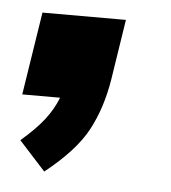

<svg xmlns="http://www.w3.org/2000/svg" viewBox="-34 -192 329 369"><g transform="rotate(5 130.0 -8.0)"><path d="M64 144 13 88Q41 64 57 43.5Q73 23 82 0H9L34 -160H195L177 -44Q168 12 145 55Q122 98 64 144Z"/></g></svg>

Font: Mulish ExtraBold
Style: Italic
Weight: 800
Italic angle: -9°
Designer: Vernon Adams
Foundry: Vernon Adams
Version: Version 3.603; ttfautohint (v1.8.3)